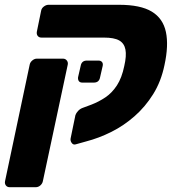

<svg xmlns="http://www.w3.org/2000/svg" viewBox="-44 -591 728 802"><path d="M-3 191Q-14 191 -19.5 183.5Q-25 176 -23 166L80 -321Q82 -331 91 -338.5Q100 -346 110 -346H219Q229 -346 235 -338.5Q241 -331 239 -321L135 166Q133 176 124.5 183.5Q116 191 105 191ZM272 12Q262 15 255.5 6Q249 -3 251 -13L271 -110Q274 -119 282.5 -128Q291 -137 303 -141L338 -154Q369 -166 396.5 -184.5Q424 -203 444.5 -234.5Q465 -266 475 -315Q485 -358 480 -384Q475 -410 454 -422Q433 -434 390 -434H129Q119 -434 113.5 -441Q108 -448 110 -459L128 -547Q130 -557 139.5 -564Q149 -571 159 -571H453Q543 -571 590 -542.5Q637 -514 649 -457.5Q661 -401 643 -319Q629 -251 596 -198Q563 -145 518 -105.5Q473 -66 421 -40Q369 -14 315 0ZM300 -246Q290 -246 285.5 -252Q281 -258 282 -268L293 -316Q297 -338 319 -338H367Q377 -338 382 -332Q387 -326 385 -316L374 -268Q370 -246 348 -246Z"/></svg>

Font: Rubik
Style: Bold Italic
Weight: 700
Italic angle: -12°
Designer: Hubert and Fischer
Foundry: Hubert and Fischer
Version: Version 2.300;gftools[0.9.30]